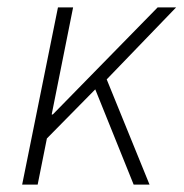

<svg xmlns="http://www.w3.org/2000/svg" viewBox="-20 -500 497 520"><path d="M40 0 137 -480H178L120 -190H123L407 -480H457L269 -285L385 0H342L238 -258L107 -125L82 0Z"/></svg>

Font: Source Sans 3 ExtraLight Light
Style: Italic
Weight: 300
Italic angle: -11°
Version: Version 3.052;hotconv 1.1.0;makeotfexe 2.6.0